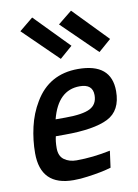

<svg xmlns="http://www.w3.org/2000/svg" viewBox="-89 -850 661 920"><g transform="rotate(-10 241.5 -390.0)"><path d="M194 11Q34 11 34 -148Q34 -211 48.5 -274.5Q63 -338 95 -391Q165 -510 306 -510Q468 -510 468 -374Q468 -279 400 -245Q332 -211 189 -211H146Q140 -187 140 -154Q140 -115 164.5 -97.5Q189 -80 224 -80Q303 -80 389 -98L378 -17Q331 -3 262 6Q229 11 194 11ZM207 -291Q291 -291 327 -309.5Q363 -328 363 -373Q363 -427 300 -427Q194 -427 159 -291ZM234 -572 66 -736 133 -791 295 -625ZM422 -572 254 -736 322 -791 483 -625Z"/></g></svg>

Font: Storia Sans SemiBold
Style: Italic
Weight: 600
Italic angle: -13°
Designer: Campivisivi
Foundry: Accademia di Belle Arti di Urbino and students of MA course of Visual design
Version: Version 60.001;May 25, 2020;FontCreator 12.0.0.2522 64-bit